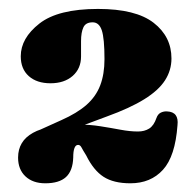

<svg xmlns="http://www.w3.org/2000/svg" viewBox="-20 -737 440 430"><path d="M89 -427.5 61 -442.5 117.5 -468Q152.5 -483.5 173.8 -502.2Q195 -521 204.5 -546Q214 -571 214 -604.5Q214 -651 208 -669Q202 -687 187.5 -687Q172 -687 166.8 -675.8Q161.5 -664.5 161.5 -645V-610.5Q161.5 -583.5 142.8 -567Q124 -550.5 93 -550.5Q62.5 -550.5 44.5 -566.5Q26.5 -582.5 26.5 -611Q26.5 -651.5 68.2 -684.2Q110 -717 199.5 -717Q284 -717 324 -686Q364 -655 364 -606Q364 -579.5 349.5 -557Q335 -534.5 303.2 -514.8Q271.5 -495 219 -476ZM20.5 -384Q20.5 -421 53.8 -439.5Q87 -458 156.5 -458Q181.5 -458 205 -454.2Q228.5 -450.5 249.8 -446.5Q271 -442.5 289 -442.5Q303.5 -442.5 314 -449Q324.5 -455.5 330.5 -473Q333.5 -481.5 340.2 -484.8Q347 -488 354 -487.5Q381 -486.5 377.5 -456.5Q372.5 -387 345 -356.8Q317.5 -326.5 272 -326.5Q234.5 -326.5 212 -341Q189.5 -355.5 173 -389Q165.5 -401 162.5 -406.8Q159.5 -412.5 155 -412.5Q149.5 -412.5 146.8 -405.5Q144 -398.5 144 -384Q143 -354.5 127.8 -340.5Q112.5 -326.5 81.5 -326.5Q53.5 -326.5 37 -342Q20.5 -357.5 20.5 -384Z"/></svg>

Font: Fraunces
Style: Regular
Weight: 900
Version: Version 1.000;[b76b70a41]